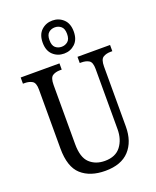

<svg xmlns="http://www.w3.org/2000/svg" viewBox="-176 -1080 968 1191"><g transform="rotate(-20 308.0 -484.5)"><path d="M310 10Q210 10 152 -42Q94 -94 94 -216V-605Q94 -649 74 -661Q54 -673 25 -673H13V-714H269V-673H258Q228 -673 208.5 -660.5Q189 -648 189 -601V-210Q189 -122 228 -85.5Q267 -49 328 -49Q399 -49 433.5 -94.5Q468 -140 468 -207V-605Q468 -649 448.5 -661Q429 -673 399 -673H388V-714H603V-673H592Q562 -673 542 -660.5Q522 -648 522 -601V-205Q522 -106 468.5 -48Q415 10 310 10ZM318 -761Q275 -761 245 -789Q215 -817 215 -870Q215 -923 245 -951Q275 -979 318 -979Q360 -979 390 -951Q420 -923 420 -870Q420 -817 390 -789Q360 -761 318 -761ZM318 -806Q341 -806 358.5 -820.5Q376 -835 376 -870Q376 -905 358.5 -919.5Q341 -934 318 -934Q294 -934 277 -919.5Q260 -905 260 -870Q260 -835 277 -820.5Q294 -806 318 -806Z"/></g></svg>

Font: Noto Serif Sinhala Condensed
Style: Regular
Weight: 400
Width: 3
Designer: Jelle Bosma - Monotype Design Team
Foundry: Monotype Imaging Inc.
Version: Version 2.007; ttfautohint (v1.8.4.7-5d5b)